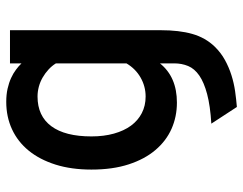

<svg xmlns="http://www.w3.org/2000/svg" viewBox="-100 -462 763 602"><g transform="rotate(-90 281.0 -161.5)"><path d="M193.8 120.1Q250 116.7 286.6 106.9Q323.2 97.2 344.7 82.3Q366.2 67.4 374.5 47.4Q382.8 27.3 382.8 3.9V-41Q340.3 12.2 259.8 12.2Q215.8 12.2 177.7 -4.6Q139.6 -21.5 111.1 -55.2Q82.5 -88.9 66.2 -138.9Q49.8 -189 49.8 -255.9Q49.8 -318.8 65.4 -368.4Q81.1 -418 109.1 -452.4Q137.2 -486.8 176.3 -504.9Q215.3 -522.9 262.2 -522.9Q284.7 -522.9 303.2 -518.8Q321.8 -514.6 336.7 -507.8Q351.6 -501 363 -492.4Q374.5 -483.9 382.8 -475.1V-511.2H486.8V-39.1Q486.8 19.5 475.1 60.5Q463.4 101.6 435.1 130.9Q416 150.4 393.3 162.8Q370.6 175.3 345.9 183.1Q321.3 190.9 295.9 194.6Q270.5 198.2 246.1 200.2ZM278.8 -85.9Q310.5 -85.9 338.1 -101.6Q365.7 -117.2 382.8 -146V-367.2Q375 -379.9 363.5 -390.4Q352.1 -400.9 338.6 -408.7Q325.2 -416.5 309.8 -420.7Q294.4 -424.8 278.8 -424.8Q217.8 -424.8 185.8 -381.6Q153.8 -338.4 153.8 -255.9Q153.8 -216.8 162.6 -185.3Q171.4 -153.8 187.5 -131.8Q203.6 -109.9 226.8 -97.9Q250 -85.9 278.8 -85.9Z"/></g></svg>

Font: Overpass
Style: Regular
Weight: 400
Designer: Delve Withrington
Foundry: Delve Fonts
Version: Version 1.001